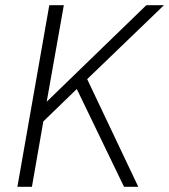

<svg xmlns="http://www.w3.org/2000/svg" viewBox="-20 -720 652 740"><path d="M316 -415 513 0H458L276 -377L147 -252L103 0H47L170 -700H226L160 -328L544 -700H612Z"/></svg>

Font: Sarabun ExtraLight
Style: Italic
Weight: 275
Italic angle: -10°
Designer: Suppakit Chalermlarp | Katatrad Co.,Ltd.
Foundry: Cadson Demak Co.,Ltd.
Version: Version 1.000; ttfautohint (v1.6)